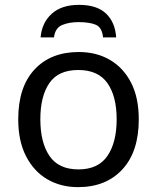

<svg xmlns="http://www.w3.org/2000/svg" viewBox="-20 -760 645 790"><path d="M551 -269Q551 -136 483.5 -63Q416 10 301 10Q230 10 174.5 -22.5Q119 -55 87 -117.5Q55 -180 55 -269Q55 -402 122 -474Q189 -546 304 -546Q377 -546 432.5 -513.5Q488 -481 519.5 -419.5Q551 -358 551 -269ZM146 -269Q146 -174 183.5 -118.5Q221 -63 303 -63Q384 -63 422 -118.5Q460 -174 460 -269Q460 -364 422 -418Q384 -472 302 -472Q220 -472 183 -418Q146 -364 146 -269ZM305 -740Q379 -740 416.5 -704Q454 -668 458 -606H404Q400 -647 374.5 -658Q349 -669 303 -669Q264 -669 235.5 -657Q207 -645 202 -606H147Q152 -666 192.5 -703Q233 -740 305 -740Z"/></svg>

Font: Noto Sans IKEA
Style: Regular
Weight: 400
Designer: Monotype Design Team
Foundry: Monotype Imaging Inc.
Version: Version 2.001